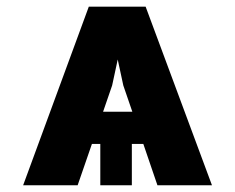

<svg xmlns="http://www.w3.org/2000/svg" viewBox="-20 -551 698 571"><path d="M286.6 -218.8H373.5L346.7 -296.9L330.1 -374L313.5 -296.9ZM406.2 -123H372.1V0H278.3V-123H253.4L210.9 0H48.8L244.1 -531.2H413.1L610.4 0H448.2Z"/></svg>

Font: Pretendard ExtraBold
Style: Regular
Weight: 800
Designer: Base glyphs from Inter by Rasmus Andersson; Hangeul glyphs from Noto Sans CJK(Source Han Sans) by Jang Soo-young and Kan
Foundry: Kil Hyung-jin
Version: Version 1.309